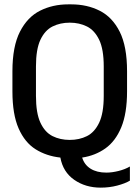

<svg xmlns="http://www.w3.org/2000/svg" viewBox="-20 -716 640 881"><path d="M442 145Q372 145 320.5 109Q269 73 257 7Q193 0 143.5 -31Q94 -62 65.5 -126.5Q37 -191 37 -297V-389Q37 -503 71.5 -570.5Q106 -638 164 -667Q222 -696 293 -696H307Q380 -696 438 -666.5Q496 -637 529.5 -570Q563 -503 563 -389V-297Q563 -196 536.5 -132Q510 -68 463.5 -35Q417 -2 357 7Q367 40 395.5 58Q424 76 468 76Q494 76 524 68.5Q554 61 576 48V113Q554 126 518 135.5Q482 145 442 145ZM300 -74Q344 -74 379 -91.5Q414 -109 435 -153Q456 -197 456 -276V-411Q456 -490 435 -533.5Q414 -577 379 -594.5Q344 -612 300 -612Q256 -612 221 -594.5Q186 -577 165.5 -533.5Q145 -490 145 -411V-276Q145 -197 165.5 -153Q186 -109 221 -91.5Q256 -74 300 -74Z"/></svg>

Font: Chivo Mono
Style: Regular
Weight: 400
Monospace: yes
Designer: Hector Gatti
Foundry: Omnibus-Type
Version: Version 1.008; ttfautohint (v1.8.4.7-5d5b)